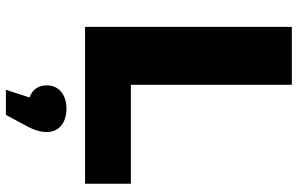

<svg xmlns="http://www.w3.org/2000/svg" viewBox="-199 -541 1008 650"><g transform="rotate(90 305.0 -216.0)"><path d="M602 -155H267V-700H71V0H602ZM405 201C423 169 427 147 427 129C427 90 397 63 348 63C299 63 269 90 269 129C269 158 283 179 310 188L284 268H369Z"/></g></svg>

Font: Montserrat-Alt1 ExtBd
Style: Regular
Weight: 800
Designer: Differentunic
Foundry: Differentunic
Version: Version 7.222